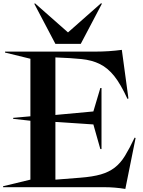

<svg xmlns="http://www.w3.org/2000/svg" viewBox="-45 -1208 920 1239"><path d="M181.2 -1186.2 393.8 -998.8 607.5 -1187.5 612.5 -1183.8 476.2 -925H312.5L176.2 -1183.8ZM763.8 11.2Q696.2 0 628.8 0H-25V-6.2L151.2 -48.8V-428.8L40 -441.2V-447.5L151.2 -457.5V-828.8L-12.5 -868.8V-875H571.2Q657.5 -875 741.2 -886.2L783.8 -572.5L777.5 -570Q733.8 -665 692.5 -716.9Q651.2 -768.8 600 -794.4Q548.8 -820 480.6 -826.9Q412.5 -833.8 312.5 -837.5V-466.2L557.5 -488.8L602.5 -640H610V-246.2H602.5L557.5 -405L312.5 -421.2V-48.8H315L472.5 -61.2Q553.8 -67.5 605.6 -82.5Q657.5 -97.5 695 -126.2Q732.5 -155 761.2 -201.9Q790 -248.8 823.8 -320L830 -317.5Z"/></svg>

Font: Equateur
Style: Regular
Weight: 400
Designer: Ange Degheest & Eugénie Bidaut
Foundry: Velvetyne Type Foundry
Version: Version 1.000;FEAKit 1.0